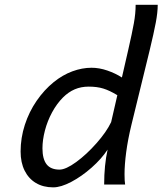

<svg xmlns="http://www.w3.org/2000/svg" viewBox="-20 -787 693 819"><path d="M618.7 -573.7 540.5 -253.9Q525.4 -191.9 518.3 -137.9Q511.2 -84 511.2 -43.9Q511.2 -14.2 513.7 0H424.3Q424.3 -82.5 439 -148.9Q413.1 -109.4 370.8 -72Q328.6 -34.7 284.2 -11.2Q239.7 12.2 207 12.2Q164.6 12.2 133.3 -6.3Q102.1 -24.9 85 -59.3Q67.9 -93.8 67.9 -140.6Q67.9 -198.7 85.9 -254.4Q104 -310.1 136.2 -356.9Q168.5 -403.8 209.5 -437Q247.1 -467.3 288.6 -482.7Q330.1 -498 370.6 -498Q403.3 -498 438 -486.1Q472.7 -474.1 500 -456.5L526.9 -573.7Q543.5 -646 551 -687.7Q558.6 -729.5 558.6 -766.6H652.8Q652.8 -734.4 644.5 -690.4Q636.2 -646.5 618.7 -573.7ZM358.4 -417.5Q325.7 -417.5 298.8 -406Q272 -394.5 248.5 -371.1Q222.2 -344.7 202.1 -307.6Q182.1 -270.5 171.6 -230.2Q161.1 -189.9 161.1 -154.3Q161.1 -108.9 178.7 -86.2Q196.3 -63.5 233.9 -63.5Q260.7 -63.5 305.2 -95.9Q349.6 -128.4 391.8 -176.3Q434.1 -224.1 454.1 -266.1L480.5 -380.9Q447.8 -400.9 420.9 -409.2Q394 -417.5 358.4 -417.5Z"/></svg>

Font: Lesson One
Style: Italic
Weight: 400
Italic angle: -14°
Designer: But Ko, Victor Gaultney, Annie Olsen, Julie Remington, Don Collingsworth, Eric Hays, Becca Hirsbrunner
Version: Version 1.100